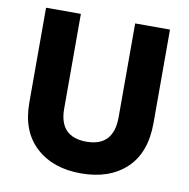

<svg xmlns="http://www.w3.org/2000/svg" viewBox="-77 -750 823 836"><g transform="rotate(10 334.0 -332.0)"><path d="M454 -260V-674H608V-261Q608 -129 534 -59.5Q460 10 334 10Q210 10 135 -59Q60 -128 60 -254V-674H214V-255Q214 -130 334 -130Q454 -130 454 -260Z"/></g></svg>

Font: Hind Bold
Style: Regular
Weight: 700
Designer: Manushi Parikh, Satya Rajpurohit
Foundry: Indian Type Foundry
Version: Version 1.201;PS 1.0;hotconv 1.0.78;makeotf.lib2.5.61930; tt